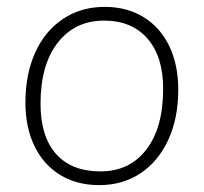

<svg xmlns="http://www.w3.org/2000/svg" viewBox="-20 -532 593 559"><path d="M54 -233Q54 -316 82.5 -379Q111 -442 163.5 -477Q216 -512 285 -512Q349 -512 397.5 -482.5Q446 -453 472.5 -398.5Q499 -344 499 -271Q499 -188 470 -125Q441 -62 389 -27.5Q337 7 269 7Q204 7 155.5 -22.5Q107 -52 80.5 -106.5Q54 -161 54 -233ZM455 -274Q455 -367 409.5 -419.5Q364 -472 283 -472Q198 -472 148 -407.5Q98 -343 98 -230Q98 -135 143 -84Q188 -33 273 -33Q357 -33 406 -96.5Q455 -160 455 -274Z"/></svg>

Font: Muli ExtraLight
Style: Italic
Weight: 275
Italic angle: -4.541°
Designer: Vernon Adams
Foundry: Vernon Adams
Version: Version 2.001